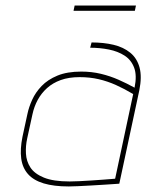

<svg xmlns="http://www.w3.org/2000/svg" viewBox="-20 -662 527 692"><path d="M470 -642H249L245 -623H466ZM465 -346Q438 -361 407.5 -374.5Q377 -388 343.5 -396Q310 -404 273 -404Q222 -404 187 -389.5Q152 -375 130 -352Q108 -329 96 -302.5Q84 -276 79 -252L61 -169Q52 -124 56.5 -90.5Q61 -57 81 -34.5Q101 -12 137.5 -1Q174 10 228 10Q239 10 261 9Q283 8 309 6.5Q335 5 358.5 3.5Q382 2 396.5 1Q411 0 410 0L482 -336Q492 -385 483 -418.5Q474 -452 449.5 -472Q425 -492 389.5 -500.5Q354 -509 310 -509L305 -490Q340 -490 372.5 -483.5Q405 -477 429 -461.5Q453 -446 463.5 -418Q474 -390 465 -346ZM460 -323 395 -18Q396 -18 384 -17Q372 -16 352 -14.5Q332 -13 309 -11.5Q286 -10 265.5 -9Q245 -8 231 -8Q172 -8 138 -22Q104 -36 89.5 -58.5Q75 -81 73.5 -108.5Q72 -136 78 -163L97 -250Q103 -278 116 -302Q129 -326 149.5 -344.5Q170 -363 199 -373.5Q228 -384 267 -384Q304 -384 336 -376.5Q368 -369 398 -355.5Q428 -342 460 -323Z"/></svg>

Font: Advent Pro Thin
Style: Italic
Weight: 250
Italic angle: -12°
Version: Version 3.000